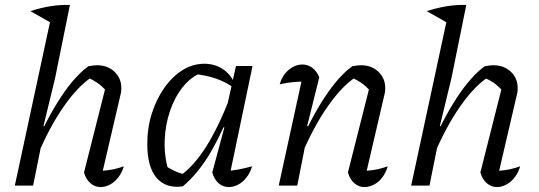

<svg xmlns="http://www.w3.org/2000/svg" viewBox="-20 -751 2180 777"><path d="M130 -118 118 -150Q143 -210 170.5 -262.5Q198 -315 226 -357.5Q254 -400 282.5 -432Q311 -464 338 -483Q349 -485 357 -486Q365 -487 372 -487Q416 -487 443.5 -460.5Q471 -434 471 -395Q471 -389 470.5 -382.5Q470 -376 468 -369L396 -60Q422 -62 442 -66.5Q462 -71 481 -78Q474 -53 459 -33.5Q444 -14 425 -4Q406 6 387 6Q364 6 346 -9.5Q328 -25 320 -53L409 -405L412 -382Q390 -405 373 -416.5Q356 -428 333 -438L353 -440Q296 -403 238 -320Q180 -237 130 -118ZM40 0 193 -711 263 -731 203 -435 156 -241 162 -238 114 0ZM191 -656 103 -706Q147 -720 185 -726Q223 -732 263 -731Z M720 3Q652 13 614 -31Q576 -75 576 -168Q576 -234 594.5 -292Q613 -350 645 -395.5Q677 -441 718.5 -467Q760 -493 807 -493Q848 -493 880 -472.5Q912 -452 928 -416L927 -395Q864 -442 763 -452L796 -457Q753 -440 720 -399Q687 -358 668 -302Q649 -246 646.5 -184Q644 -122 661 -63L640 -85Q663 -71 685 -60Q707 -49 732 -45L709 -40Q764 -78 814 -157Q864 -236 912 -360L930 -346Q882 -219 832 -134Q782 -49 720 3ZM906 -25 892 -59Q918 -60 944.5 -65Q971 -70 1000 -78Q993 -53 978 -33.5Q963 -14 944 -4Q925 6 906 6Q882 6 864.5 -9.5Q847 -25 839 -53L888 -235L880 -237L935 -484H1002Z M1388 -53 1477 -405 1480 -382Q1458 -405 1441 -416.5Q1424 -428 1401 -438L1421 -440Q1364 -403 1306 -320Q1248 -237 1198 -118L1186 -150Q1211 -210 1238.5 -262.5Q1266 -315 1294 -357.5Q1322 -400 1350.5 -432Q1379 -464 1406 -483Q1417 -485 1425 -486Q1433 -487 1440 -487Q1484 -487 1511.5 -460.5Q1539 -434 1539 -395Q1539 -389 1538.5 -382.5Q1538 -376 1536 -369L1464 -60Q1490 -62 1510 -66.5Q1530 -71 1549 -78Q1542 -53 1527.5 -33.5Q1513 -14 1493.5 -4Q1474 6 1454 6Q1432 6 1414 -9.5Q1396 -25 1388 -53ZM1108 0 1208 -458 1219 -421Q1193 -421 1169 -419Q1145 -417 1112 -410Q1119 -435 1133 -452.5Q1147 -470 1165.5 -480Q1184 -490 1203 -490Q1226 -490 1244 -476.5Q1262 -463 1272 -438L1223 -241L1230 -238L1183 0Z M1734 -118 1722 -150Q1747 -210 1774.5 -262.5Q1802 -315 1830 -357.5Q1858 -400 1886.5 -432Q1915 -464 1942 -483Q1953 -485 1961 -486Q1969 -487 1976 -487Q2020 -487 2047.5 -460.5Q2075 -434 2075 -395Q2075 -389 2074.5 -382.5Q2074 -376 2072 -369L2000 -60Q2026 -62 2046 -66.5Q2066 -71 2085 -78Q2078 -53 2063 -33.5Q2048 -14 2029 -4Q2010 6 1991 6Q1968 6 1950 -9.5Q1932 -25 1924 -53L2013 -405L2016 -382Q1994 -405 1977 -416.5Q1960 -428 1937 -438L1957 -440Q1900 -403 1842 -320Q1784 -237 1734 -118ZM1644 0 1797 -711 1867 -731 1807 -435 1760 -241 1766 -238 1718 0ZM1795 -656 1707 -706Q1751 -720 1789 -726Q1827 -732 1867 -731Z"/></svg>

Font: Piazzolla 24pt
Style: Italic
Weight: 400
Italic angle: -11.3°
Designer: Juan Pablo del Peral
Foundry: Huerta Tipografica
Version: Version 2.005